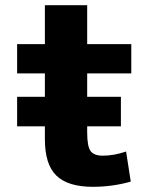

<svg xmlns="http://www.w3.org/2000/svg" viewBox="-20 -710 597 740"><path d="M46 -223V-337H153V-427H46V-540H153V-690H316V-540H486V-427H316V-337H446V-223H316V-200Q316 -146 329 -128Q342 -110 376 -110Q419 -110 466 -126L484 -10Q413 10 338 10Q242 10 197.5 -33Q153 -76 153 -173V-223Z"/></svg>

Font: M PLUS 1p ExtraBold
Style: Regular
Weight: 800
Version: Version 1.062